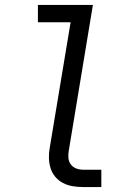

<svg xmlns="http://www.w3.org/2000/svg" viewBox="-20 -755 540 775"><path d="M315 0Q294 0 273 -3.5Q252 -7 234 -16.5Q216 -26 203 -41.5Q190 -57 184 -76.5Q178 -96 177.5 -117.5Q177 -139 181 -160L265 -665H133V-735H355L258 -149Q255 -134 256 -119Q257 -104 265 -92.5Q273 -81 286.5 -75.5Q300 -70 315 -70H389V0Z"/></svg>

Font: Iosevka Curly Slab Oblique
Style: Regular
Weight: 400
Italic angle: -9°
Monospace: yes
Designer: Belleve Invis
Foundry: Belleve Invis
Version: Version 11.1.0; ttfautohint (v1.8.3)